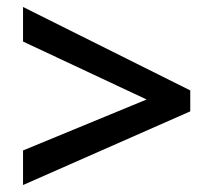

<svg xmlns="http://www.w3.org/2000/svg" viewBox="-20 -637 612 550"><path d="M46 -206V-107L525 -318V-378L46 -617V-518L400 -352Z"/></svg>

Font: Noto Sans Kayah Li SemiBold
Style: Regular
Weight: 600
Designer: Monotype Design Team, Sérgio Martins
Foundry: Monotype Imaging Inc.
Version: Version 2.002